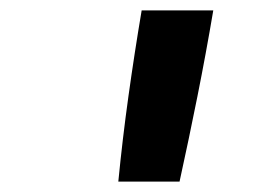

<svg xmlns="http://www.w3.org/2000/svg" viewBox="-20 -792 540 370"><path d="M208 -442Q216 -524 227.5 -606.5Q239 -689 253 -772H391Q377 -689 360.5 -606.5Q344 -524 326 -442Z"/></svg>

Font: Iosevka Term Curly Extrabold
Style: Italic
Weight: 800
Italic angle: -9°
Designer: Belleve Invis
Foundry: Belleve Invis
Version: Version 32.3.0